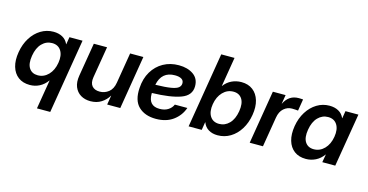

<svg xmlns="http://www.w3.org/2000/svg" viewBox="-90 -1158 3433 1791"><g transform="rotate(15 1627.0 -262.0)"><path d="M331.1 204.1 377.9 -77.1H376.5Q345.2 -33.7 302.2 -11.5Q259.3 10.7 209 10.7Q141.6 10.7 96.9 -22.9Q52.2 -56.6 34.4 -117.2Q16.6 -177.7 30.3 -258.3Q43.5 -337.4 81.3 -397.9Q119.1 -458.5 175 -492.4Q231 -526.4 296.9 -526.4Q347.2 -526.4 384.3 -505.9Q421.4 -485.4 439 -444.3H440.4L452.1 -515.6H578.6L459.5 204.1ZM257.3 -95.7Q316.4 -95.7 359.4 -139.9Q402.3 -184.1 414.6 -258.3Q426.8 -332 398.4 -376.5Q370.1 -420.9 311 -420.9Q254.9 -420.9 213.6 -378.7Q172.4 -336.4 159.7 -258.3Q146.5 -179.7 173.8 -137.7Q201.2 -95.7 257.3 -95.7Z M989.3 -220.7 1038.1 -515.6H1166L1081.1 0H954.6L969.2 -88.9H967.8Q942.9 -45.9 898.7 -17.6Q854.5 10.7 793.9 10.7Q740.2 10.7 700.2 -13.4Q660.2 -37.6 641.6 -83.3Q623 -128.9 633.8 -193.4L687.5 -515.6H815.4L765.1 -212.9Q755.9 -156.7 780.5 -127.4Q805.2 -98.1 854.5 -98.1Q902.8 -98.1 940.9 -127.9Q979 -157.7 989.3 -220.7Z M1426.3 11.7Q1320.3 11.7 1259 -47.1Q1197.8 -106 1206.5 -228Q1211.9 -319.3 1252.2 -386.7Q1292.5 -454.1 1358.4 -490.7Q1424.3 -527.3 1507.3 -527.3Q1591.8 -527.3 1647.2 -489Q1702.6 -450.7 1702.6 -376.5Q1702.6 -287.1 1605.7 -251.7Q1508.8 -216.3 1329.6 -211.9Q1329.1 -207.5 1329.1 -202.1Q1329.1 -87.4 1436 -87.4Q1484.9 -87.4 1517.8 -108.4Q1550.8 -129.4 1564.5 -162.6H1685.5Q1658.2 -84.5 1591.8 -36.4Q1525.4 11.7 1426.3 11.7ZM1340.8 -294.4Q1438 -296.4 1490 -305.2Q1542 -314 1561.8 -330.8Q1581.5 -347.7 1581.5 -373Q1581.5 -400.4 1558.8 -413.8Q1536.1 -427.2 1496.1 -427.2Q1367.2 -427.2 1340.8 -294.4Z M2022 10.7Q1971.2 10.7 1934.6 -11.5Q1897.9 -33.7 1881.8 -77.1H1880.4L1867.7 0H1741.2L1861.3 -727.5H1989.7L1942.9 -444.3H1944.3Q1975.1 -485.4 2018.3 -505.9Q2061.5 -526.4 2111.8 -526.4Q2177.7 -526.4 2222.2 -492.4Q2266.6 -458.5 2284.7 -397.9Q2302.7 -337.4 2289.6 -258.3Q2276.4 -177.7 2238.5 -117.2Q2200.7 -56.6 2145 -22.9Q2089.4 10.7 2022 10.7ZM2008.8 -95.7Q2064.9 -95.7 2106.2 -137.7Q2147.5 -179.7 2160.6 -258.3Q2173.3 -336.4 2146 -378.7Q2118.7 -420.9 2062.5 -420.9Q2003.4 -420.9 1960.4 -376.5Q1917.5 -332 1905.3 -258.3Q1893.1 -184.1 1921.4 -139.9Q1949.7 -95.7 2008.8 -95.7Z M2331.1 0 2416.5 -515.6H2539.6L2525.4 -429.7H2526.9Q2548.3 -474.1 2582.8 -497.3Q2617.2 -520.5 2667 -520.5Q2679.7 -520.5 2689.7 -519.8Q2699.7 -519 2707.5 -518.6L2689 -406.2Q2682.1 -407.2 2665.3 -408.4Q2648.4 -409.7 2630.4 -409.7Q2586.4 -409.7 2551.5 -379.4Q2516.6 -349.1 2506.8 -289.1L2459 0Z M2874.5 10.7Q2807.1 10.7 2762.5 -22.9Q2717.8 -56.6 2700.2 -117.2Q2682.6 -177.7 2695.8 -258.3Q2709 -337.4 2747.1 -397.9Q2785.2 -458.5 2840.8 -492.4Q2896.5 -526.4 2962.4 -526.4Q3012.7 -526.4 3049.8 -505.9Q3086.9 -485.4 3104.5 -444.3H3106L3117.7 -515.6H3242.7L3157.2 0H3032.2L3045.4 -77.1H3043.9Q3013.2 -33.7 2969 -11.5Q2924.8 10.7 2874.5 10.7ZM2922.9 -95.7Q2981.9 -95.7 3024.9 -139.9Q3067.9 -184.1 3080.1 -258.3Q3092.3 -332 3064 -376.5Q3035.6 -420.9 2976.6 -420.9Q2920.4 -420.9 2879.2 -378.7Q2837.9 -336.4 2825.2 -258.3Q2812 -179.7 2839.4 -137.7Q2866.7 -95.7 2922.9 -95.7Z"/></g></svg>

Font: Inter Display Semi Bold
Style: Italic
Weight: 600
Italic angle: -9.39999°
Designer: Rasmus Andersson
Foundry: rsms
Version: Version 4.000;git-4fc901f